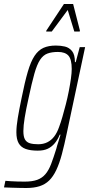

<svg xmlns="http://www.w3.org/2000/svg" viewBox="-65 -746 446 961"><path d="M66 195Q50 195 32 194.5Q14 194 -5.5 193.5Q-25 193 -45 192L-38 159Q-27 160 -11.5 161Q4 162 22.5 162.5Q41 163 59 163Q97 163 121.5 154Q146 145 162.5 125.5Q179 106 191 74.5Q203 43 217 -2Q220 -15 227 -36Q234 -57 238 -72H234Q224 -47 209 -29Q194 -11 174 -1.5Q154 8 124 8Q87 8 63.5 -0.5Q40 -9 28.5 -29Q17 -49 17 -84Q17 -113 24 -155.5Q31 -198 43 -255Q59 -335 74 -386.5Q89 -438 108 -466.5Q127 -495 152.5 -506.5Q178 -518 215 -518Q239 -518 260 -513Q281 -508 295.5 -490.5Q310 -473 310 -435H314L334 -510H361L270 -83Q257 -20 244.5 26.5Q232 73 216.5 105.5Q201 138 181 157.5Q161 177 133 186Q105 195 66 195ZM126 -24Q152 -24 172 -34Q192 -44 206.5 -63Q221 -82 231 -111Q239 -132 247.5 -161.5Q256 -191 264.5 -224Q273 -257 279.5 -290.5Q286 -324 290 -352.5Q294 -381 294 -401Q294 -449 277.5 -467.5Q261 -486 225 -486Q194 -486 172.5 -478Q151 -470 135.5 -446.5Q120 -423 107 -377Q94 -331 78 -255Q65 -197 58.5 -156.5Q52 -116 52 -90Q52 -62 60 -48Q68 -34 84.5 -29Q101 -24 126 -24ZM166 -588 167 -593 255 -726H301L335 -593L334 -588H307L274 -696L194 -588Z"/></svg>

Font: Saira ExtraCondensed Thin
Style: Italic
Weight: 250
Width: 2
Italic angle: -12°
Designer: Hector Gatti with collaboration of the Omnibus-Type team
Foundry: Omnibus-Type
Version: Version 1.101